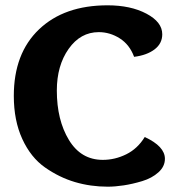

<svg xmlns="http://www.w3.org/2000/svg" viewBox="-20 -693 669 723"><path d="M525 -177Q601 -142 601 -95Q601 -66 576.5 -44Q552 -22 515.5 -11Q479 0 446 5Q413 10 386 10Q321 10 262 -7.5Q203 -25 149.5 -62.5Q96 -100 64 -169.5Q32 -239 32 -332Q32 -492 127 -582.5Q222 -673 385 -673Q472 -673 531.5 -641.5Q591 -610 591 -564Q591 -529 562 -507Q533 -485 485 -479Q468 -525 431 -548.5Q394 -572 352 -572Q283 -572 238.5 -509Q194 -446 194 -352Q194 -241 239.5 -166Q285 -91 367 -91Q413 -91 455.5 -112Q498 -133 525 -177Z"/></svg>

Font: Overlock Black
Style: Regular
Weight: 900
Designer: Dario Muhafara
Foundry: Dario Manuel Muhafara
Version: Version 1.002